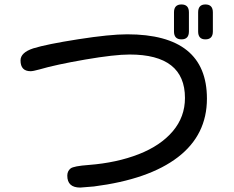

<svg xmlns="http://www.w3.org/2000/svg" viewBox="-20 -804 1040 854"><path d="M787.1 -784.2Q820.3 -784.2 820.3 -749V-664.1Q820.3 -628.9 787.1 -628.9Q753.9 -628.9 753.9 -664.1V-749Q753.9 -784.2 787.1 -784.2ZM893.6 -784.2Q926.8 -784.2 926.8 -749V-664.1Q926.8 -628.9 893.6 -628.9Q861.3 -628.9 861.3 -664.1V-749Q861.3 -784.2 893.6 -784.2ZM900.4 -365.2Q900.4 -204.1 771.5 -105Q642.6 -5.9 397.5 25.4L336.9 30.3Q279.3 30.3 279.3 -22.5Q279.3 -43 293.9 -54.7Q307.6 -65.4 375 -70.3Q500 -80.1 597.2 -118.2Q694.3 -156.2 748.5 -220.2Q802.7 -284.2 802.7 -368.2Q802.7 -561.5 556.6 -561.5Q489.3 -561.5 358.9 -539.1Q228.5 -516.6 155.3 -495.1Q127 -487.3 116.2 -487.3Q71.3 -487.3 71.3 -535.2Q71.3 -570.3 127.9 -588.9Q187.5 -607.4 328.1 -629.4Q468.8 -651.4 545.9 -651.4Q900.4 -651.4 900.4 -365.2Z"/></svg>

Font: jf-openhuninn-1.1
Style: Regular
Weight: 400
Designer: [Kosugi Maru]
      Designed by Motoya company      

      [Varela Round]
      Joe Prince(Latin component); Avraham Co
Foundry: justfont CO.,LTD.
Version: 1.1